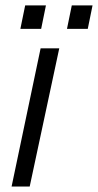

<svg xmlns="http://www.w3.org/2000/svg" viewBox="-20 -684 359 704"><path d="M128.9 -506.8H197.3L88.9 0H22.5ZM72.3 -664.1H148.4L130.9 -578.1H54.7ZM243.2 -664.1H319.3L301.8 -578.1H225.6Z"/></svg>

Font: Dinish
Style: Italic
Weight: 400
Italic angle: -12°
Designer: Bert Driehuis
Foundry: Playbeing
Version: Version 3.002; git-62d0f29-release